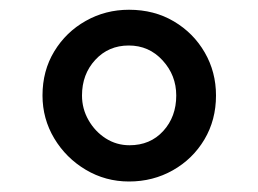

<svg xmlns="http://www.w3.org/2000/svg" viewBox="-20 -826 516 384"><path d="M238 -463Q191 -463 151.5 -486.5Q112 -510 88.5 -549.2Q65 -588.5 65 -635Q65 -684.5 88.5 -723.2Q112 -762 151.5 -784.2Q191 -806.5 238 -806.5Q288.5 -806.5 327.8 -783.2Q367 -760 389.5 -721Q412 -682 412 -635Q412 -586 388.8 -547Q365.5 -508 325.8 -485.5Q286 -463 238 -463ZM239 -535.5Q280.5 -535.5 306.5 -564Q332.5 -592.5 332.5 -635Q332.5 -675.5 305.2 -705.2Q278 -735 237.5 -735Q197 -735 170.5 -706.2Q144 -677.5 144 -635Q144 -608.5 157 -585.8Q170 -563 191.5 -549.2Q213 -535.5 239 -535.5Z"/></svg>

Font: Merriweather 36pt
Style: Bold
Weight: 700
Designer: Eben Sorkin
Foundry: Eben Sorkin
Version: Version 2.100